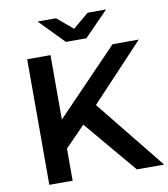

<svg xmlns="http://www.w3.org/2000/svg" viewBox="-95 -974 924 1054"><g transform="rotate(-10 367.0 -447.0)"><path d="M335 -293 224 -179V0H94V-700H224V-341L570 -700H716L422 -387L734 0H582ZM568 -894 434 -757H320L186 -894H289L377 -820L465 -894Z"/></g></svg>

Font: Montserrat Alternates SemiBold
Style: Regular
Weight: 600
Designer: Julieta Ulanovsky
Foundry: Julieta Ulanovsky
Version: Version 7.200